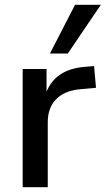

<svg xmlns="http://www.w3.org/2000/svg" viewBox="-20 -776 438 796"><path d="M74 0V-490H173V-373H165Q182 -432 224 -463Q266 -494 333 -499L370 -502L378 -412L312 -406Q247 -400 212.5 -364.5Q178 -329 178 -269V0ZM187 -554 291 -756H398L261 -554Z"/></svg>

Font: Nunito Sans 11pt SemiBold
Style: Regular
Weight: 600
Version: Version 3.101;gftools[0.9.27]